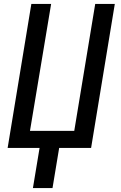

<svg xmlns="http://www.w3.org/2000/svg" viewBox="-20 -755 616 980"><path d="M148 205H248L282 0H445L566 -735H466L359 -87H133L241 -735H140L19 0H182Z"/></svg>

Font: Iosevka Sparkle Medium
Style: Italic
Weight: 500
Italic angle: -9°
Designer: Belleve Invis
Foundry: Belleve Invis
Version: Version 4.5.0; ttfautohint (v1.8.3)